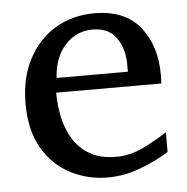

<svg xmlns="http://www.w3.org/2000/svg" viewBox="-43 -536 576 590"><g transform="rotate(-5 245.0 -241.0)"><path d="M456.1 -49.8Q414.1 -23.9 365.5 -5.9Q316.9 12.2 266.1 12.2Q205.6 12.2 152.6 -14.9Q99.6 -42 66.9 -97.2Q34.2 -152.3 34.2 -235.8Q34.2 -314 64.5 -372.1Q94.7 -430.2 147.9 -462.2Q201.2 -494.1 269 -494.1Q362.3 -494.1 409.2 -436.3Q456.1 -378.4 456.1 -289.1Q456.1 -284.2 456.1 -276.1Q456.1 -268.1 455.1 -261.2H130.9Q130.9 -223.1 138.9 -185.3Q147 -147.5 166 -116.7Q185.1 -85.9 217.3 -67.4Q249.5 -48.8 297.9 -48.8Q340.8 -48.8 381.6 -68.6Q422.4 -88.4 456.1 -110.8ZM356 -306.2V-328.1Q356 -377.4 332.3 -411.1Q308.6 -444.8 258.8 -444.8Q209.5 -444.8 174.8 -407.7Q140.1 -370.6 136.2 -306.2Z"/></g></svg>

Font: Abyssinica SIL
Style: Regular
Weight: 400
Designer: Victor Gaultney and Lorna Evans
Foundry: SIL International
Version: Version 2.100